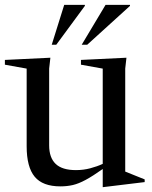

<svg xmlns="http://www.w3.org/2000/svg" viewBox="-24 -752 620 785"><path d="M177 -157.5Q177 -107.5 203.5 -82Q230 -56.5 286.5 -56.5Q317 -56.5 345.2 -64Q373.5 -71.5 396 -82V-471.5L307 -487.5V-507L493 -516L488 -471.5V-50.5L567.5 -18.5V-7.5L398.5 13H396V-61Q355 -32 326.2 -16.5Q297.5 -1 273.8 4.5Q250 10 223 10Q150.5 10 117.8 -29.5Q85 -69 85 -154V-471.5L-4 -487.5V-507L182 -516L177 -471.5ZM310 -569 407.5 -732H507.5V-728L332.5 -569ZM187.5 -569 238.5 -732H323V-728L206 -569Z"/></svg>

Font: Newsreader 72pt
Style: Regular
Weight: 400
Designer: Hugues Gentile
Foundry: Production Type
Version: Version 1.003; ttfautohint (v1.8.3)